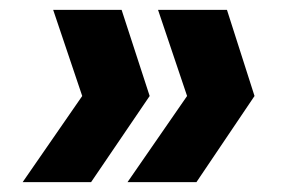

<svg xmlns="http://www.w3.org/2000/svg" viewBox="-20 -490 572 390"><path d="M227 -470 284 -295 165 -120H26L147 -295L88 -470ZM441 -470 497 -295 379 -120H239L360 -295L301 -470Z"/></svg>

Font: DM Sans 11pt Black
Style: Italic
Weight: 900
Italic angle: -10°
Version: Version 4.004;gftools[0.9.30]